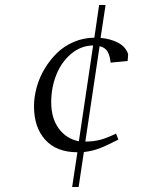

<svg xmlns="http://www.w3.org/2000/svg" viewBox="-20 -603 565 769"><path d="M116.2 -176.8Q116.2 -214.8 127 -253.7Q137.7 -292.5 158.9 -327.9Q180.2 -363.3 208.7 -391.1Q237.3 -418.9 276.1 -435.3Q314.9 -451.7 357.9 -452.1L377 -583H402.8L382.8 -451.2Q422.4 -447.8 452.9 -431.9Q483.4 -416 493.2 -386.2L491.2 -358.9L422.9 -352.1Q420.4 -379.9 410.6 -396.5Q400.9 -413.1 378.9 -418L321.8 -36.1Q356.9 -36.1 383.8 -43.7Q410.6 -51.3 444.8 -67.9L454.1 -43.9Q407.7 -20 378.4 -8.8Q349.1 2.4 315.9 5.9L294.9 146H269L290 6.8Q206.5 6.8 161.4 -43Q116.2 -92.8 116.2 -176.8ZM185.1 -193.8Q185.1 -129.9 215.1 -88.6Q245.1 -47.4 295.9 -37.1L353 -420.9Q303.7 -420.4 264.4 -387Q225.1 -353.5 205.1 -302.2Q185.1 -251 185.1 -193.8Z"/></svg>

Font: Dehuti Alt
Style: Italic
Weight: 400
Version: Version 1.2